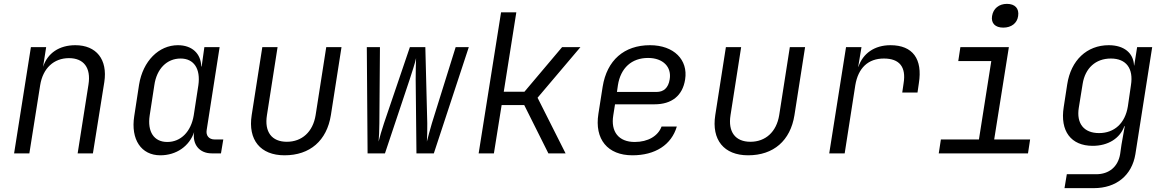

<svg xmlns="http://www.w3.org/2000/svg" viewBox="-20 -794 6040 994"><path d="M53 0H132L188 -353C202 -441 259 -493 337 -493C413 -493 452 -444 438 -356L382 0H461L520 -369C538 -486 479 -560 370 -560C287 -560 226 -519 203 -448L219 -550H140Z M810 10C893 10 960 -37 985 -110C975 -47 1012 0 1076 0H1124L1136 -72H1091C1062 -72 1045 -92 1050 -121L1117 -550H1038L1024 -450H1022C1020 -517 974 -560 901 -560C802 -560 720 -478 700 -356L675 -193C656 -72 711 10 810 10ZM846 -59C777 -59 742 -112 755 -197L779 -353C791 -438 844 -491 915 -491C984 -491 1019 -438 1007 -353L983 -197C969 -112 916 -59 846 -59Z M1453 10C1585 10 1672 -66 1693 -198L1748 -550H1669L1614 -198C1600 -111 1543 -60 1465 -60C1387 -60 1348 -111 1362 -198L1417 -550H1338L1283 -198C1263 -70 1328 10 1453 10Z M1883 0H1973L2101 -383C2113 -420 2129 -468 2134 -493C2133 -468 2132 -420 2132 -383L2136 0H2226L2407 -550H2339L2216 -156C2206 -122 2196 -85 2190 -61C2192 -86 2192 -122 2192 -156L2182 -550H2102L1968 -156C1956 -121 1946 -84 1940 -61C1942 -84 1944 -121 1944 -156L1947 -550H1879Z M2458 0H2537L2577 -250H2694L2819 0H2908L2763 -288L2985 -550H2890L2695 -319H2588L2653 -730H2574Z M3254 10C3372 10 3456 -44 3484 -139H3405C3387 -90 3335 -59 3266 -59C3183 -59 3141 -112 3155 -197L3164 -254H3369C3457 -254 3514 -298 3527 -383C3543 -484 3469 -560 3345 -560C3211 -560 3122 -482 3100 -345L3078 -205C3057 -73 3126 10 3254 10ZM3174 -318 3179 -353C3193 -442 3250 -494 3335 -494C3413 -494 3458 -447 3447 -383C3440 -338 3415 -318 3379 -318Z M3853 10C3985 10 4072 -66 4093 -198L4148 -550H4069L4014 -198C4000 -111 3943 -60 3865 -60C3787 -60 3748 -111 3762 -198L3817 -550H3738L3683 -198C3663 -70 3728 10 3853 10Z M4273 0H4353L4408 -353C4423 -442 4474 -491 4556 -491C4636 -491 4672 -448 4658 -363L4651 -315H4730L4737 -363C4757 -488 4706 -560 4590 -560C4507 -560 4447 -517 4424 -448H4423L4440 -550H4360Z M5174 -651C5216 -651 5246 -674 5251 -711C5257 -750 5235 -774 5193 -774C5152 -774 5122 -750 5116 -711C5110 -674 5132 -651 5174 -651ZM4840 0H5302L5313 -72H5127L5203 -550H4952L4941 -478H5112L5048 -72H4851Z M5491 180H5643C5759 180 5840 114 5858 4L5945 -550H5867L5852 -455H5851C5848 -520 5799 -560 5720 -560C5607 -560 5524 -482 5505 -357L5487 -240C5467 -115 5525 -39 5637 -39C5716 -39 5778 -77 5801 -141H5803L5786 -45L5779 4C5768 69 5722 108 5655 108H5503ZM5670 -105C5591 -105 5552 -155 5565 -236L5585 -360C5598 -441 5652 -491 5731 -491C5810 -491 5849 -440 5835 -353L5819 -243C5805 -156 5749 -105 5670 -105Z"/></svg>

Font: JetBrains Mono Light
Style: Italic
Weight: 336
Italic angle: -9°
Monospace: yes
Designer: Philipp Nurullin, Konstantin Bulenkov
Foundry: JetBrains
Version: Version 2.305